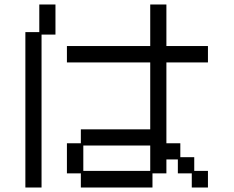

<svg xmlns="http://www.w3.org/2000/svg" viewBox="-20 -807 1040 855"><path d="M278 -169H340V-231H649V-529H278V-602H649V-787H721V-602H906V-529H721V-169H783V-107H845V-46H906V28H834V-35H772V-97H721V-35H659V28H340V-35H278ZM93 -664H155V-787H227V-653H165V28H93ZM649 -46V-159H351V-46Z"/></svg>

Font: DotGothic16
Style: Regular
Weight: 400
Designer: Fontworks Inc.
Foundry: Fontworks Inc.
Version: Version 1.100